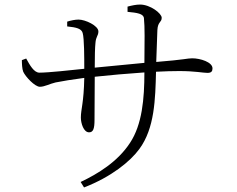

<svg xmlns="http://www.w3.org/2000/svg" viewBox="-20 -781 1040 843"><path d="M76 -517C76 -503 77 -478 82 -466C92 -444 133 -400 155 -400C176 -400 198 -413 224 -419C255 -425 296 -432 350 -439C348 -329 335 -301 335 -265C335 -240 347 -200 371 -200C389 -200 395 -215 395 -255L396 -444C461 -451 540 -458 614 -463C614 -347 604 -234 551 -154C497 -71 410 -18 334 18L349 42C468 -4 552 -72 592 -127C659 -218 662 -345 665 -466C703 -468 738 -469 767 -469C837 -469 871 -461 891 -461C908 -461 913 -468 913 -481C913 -508 860 -525 824 -525C802 -525 792 -519 666 -509L671 -649C673 -687 690 -682 690 -703C690 -722 640 -761 595 -761C578 -761 559 -757 540 -752V-729C582 -725 610 -721 612 -701C616 -663 615 -600 614 -505L396 -484C396 -532 397 -574 399 -591C401 -622 412 -623 412 -643C412 -668 355 -695 325 -695C310 -695 290 -691 275 -686V-665C316 -661 338 -655 343 -636C350 -612 350 -527 350 -479C292 -473 193 -462 153 -462C129 -462 111 -495 95 -524Z"/></svg>

Font: Noto Serif HK Light
Style: Regular
Weight: 300
Designer: Ryoko NISHIZUKA 西塚涼子 (kana & ideographs); Frank Grießhammer (Latin, Greek & Cyrillic); Wenlong ZHANG 张文龙 (bopomofo); San
Foundry: Adobe
Version: Version 2.001;hotconv 1.1.0;makeotfexe 2.6.0